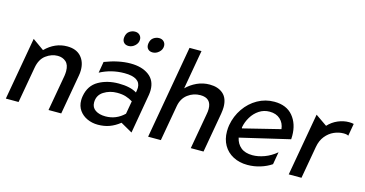

<svg xmlns="http://www.w3.org/2000/svg" viewBox="-78 -1094 2771 1456"><g transform="rotate(15 1307.5 -366.0)"><path d="M511 -355Q511 -421 473.5 -462Q436 -503 365 -503Q269 -503 194 -428L104 -492L17 0H117L167 -282Q179 -351 222.5 -383Q266 -415 314 -415Q353 -415 379 -392Q405 -369 405 -319Q405 -302 402 -282L352 0H452L507 -312Q511 -332 511 -355Z M781 -65Q732 -65 701.5 -85.5Q671 -106 671 -145Q671 -202 717.5 -231.5Q764 -261 822 -261Q862 -261 890.5 -252Q919 -243 945 -227L927 -125Q865 -65 781 -65ZM1061 -346Q1061 -422 1006.5 -462Q952 -502 863 -502Q770 -502 661 -460L646 -372Q735 -419 837 -419Q963 -419 963 -338Q963 -332 961 -318L958 -300Q907 -332 815 -332Q726 -332 658 -293.5Q590 -255 575 -169Q572 -153 572 -136Q572 -90 595.5 -57Q619 -24 657.5 -6.5Q696 11 741 11Q791 11 832 -4Q873 -19 912 -50L1004 2L1058 -309Q1061 -329 1061 -346ZM764 -685Q763 -681 763 -673Q763 -652 776 -639Q789 -626 812 -626Q839 -626 861.5 -646.5Q884 -667 884 -695Q884 -716 870 -730Q856 -744 833 -744Q810 -744 789.5 -730Q769 -716 764 -685ZM953 -685Q952 -681 952 -673Q952 -652 965 -639Q978 -626 1001 -626Q1028 -626 1050.5 -646.5Q1073 -667 1073 -695Q1073 -716 1059 -730Q1045 -744 1022 -744Q999 -744 978.5 -730Q958 -716 953 -685Z M1629 -364Q1629 -434 1589.5 -468.5Q1550 -503 1484 -503Q1431 -503 1384.5 -481.5Q1338 -460 1303 -425L1357 -732H1263L1134 0H1234L1284 -282Q1295 -342 1338.5 -374.5Q1382 -407 1436 -407Q1523 -407 1523 -321Q1523 -301 1519 -282L1469 0H1569L1624 -312Q1629 -344 1629 -364Z M1934 -69Q1876 -69 1842.5 -96.5Q1809 -124 1799 -171L2187 -262Q2188 -271 2188 -289Q2188 -383 2137.5 -443.5Q2087 -504 1991 -504Q1921 -504 1860.5 -470Q1800 -436 1759 -376.5Q1718 -317 1705 -244Q1701 -221 1701 -194Q1701 -133 1727.5 -86.5Q1754 -40 1803 -14Q1852 12 1916 12Q1967 12 2016 -3Q2065 -18 2103 -44L2120 -142Q2076 -105 2027 -87Q1978 -69 1934 -69ZM1976 -422Q2028 -422 2059.5 -393Q2091 -364 2096 -317L1805 -245L1803 -252Q1811 -296 1834.5 -335Q1858 -374 1894.5 -398Q1931 -422 1976 -422Z M2578 -501Q2534 -501 2491 -482.5Q2448 -464 2416 -429L2325 -492L2238 0H2338L2383 -254Q2392 -306 2420 -340.5Q2448 -375 2485 -391.5Q2522 -408 2560 -408Q2587 -408 2598 -400L2615 -497Q2600 -501 2578 -501Z"/></g></svg>

Font: Geom
Style: Italic
Weight: 400
Italic angle: -10°
Version: Version 1.102